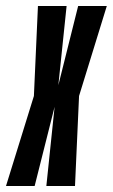

<svg xmlns="http://www.w3.org/2000/svg" viewBox="-64 -620 376 640"><path d="M-44 0 49 -300 62.5 -600H158L130.5 -336L196.5 -600H292L199.5 -300L186 0H90.5L118 -264L51.5 0Z"/></svg>

Font: Anybody UltraCondensed Medium
Style: Italic
Weight: 500
Width: 1
Italic angle: -10°
Designer: Tyler Finck
Foundry: Etcetera Type Company
Version: Version 1.010; ttfautohint (v1.8.3) -l 8 -r 50 -G 200 -x 14 